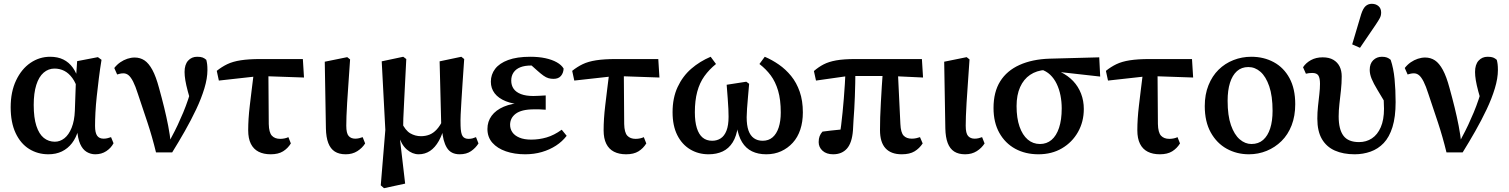

<svg xmlns="http://www.w3.org/2000/svg" viewBox="-20 -796 7920 1008"><path d="M234 14Q178 14 133 -14Q88 -42 62 -97.5Q36 -153 36 -233Q36 -314 64.5 -374Q93 -434 140 -466Q187 -498 243 -498Q283 -498 312.5 -483.5Q342 -469 362.5 -440.5Q383 -412 393 -372H412L390 -319Q379 -360 360 -386Q341 -412 317.5 -424Q294 -436 266 -436Q234 -436 209 -414.5Q184 -393 170.5 -350Q157 -307 157 -245Q157 -178 171 -135Q185 -92 210 -72Q235 -52 268 -52Q295 -52 318 -70Q341 -88 356 -125Q371 -162 373 -215L379 -387L385 -475L494 -496L513 -482Q505 -434 499 -385Q493 -336 488 -290.5Q483 -245 481 -205Q479 -165 479 -135Q479 -99 490 -83.5Q501 -68 524 -68Q535 -68 544.5 -70.5Q554 -73 563 -76L576 -44Q563 -19 538 -2.5Q513 14 480 14Q456 14 435 1.5Q414 -11 401 -40Q388 -69 385 -117L392 -116Q380 -73 358 -44.5Q336 -16 305 -1Q274 14 234 14Z M799 4Q779 -78 754.5 -152Q730 -226 704 -303Q691 -344 679 -367.5Q667 -391 655 -401Q643 -411 628 -411Q618 -411 610 -409Q602 -407 595 -405L580 -439Q594 -457 611.5 -469Q629 -481 648.5 -487.5Q668 -494 687 -494Q716 -494 738.5 -479Q761 -464 780 -429Q799 -394 815 -334Q830 -280 842 -231Q854 -182 863 -135.5Q872 -89 877 -43H864L880 -75Q898 -108 913 -140Q928 -172 942 -205.5Q956 -239 968 -275Q980 -311 992 -351L990 -235Q975 -283 966 -316.5Q957 -350 953 -374.5Q949 -399 949 -418Q949 -457 967.5 -477.5Q986 -498 1015 -498Q1034 -498 1044 -494Q1054 -490 1063 -482Q1066 -471 1067.5 -459Q1069 -447 1069 -428Q1069 -385 1053 -332Q1037 -279 1010 -222Q983 -165 950 -107Q917 -49 884 4Z M1129 -373 1118 -424Q1144 -445 1173 -459Q1202 -473 1244 -479.5Q1286 -486 1346 -486H1570L1576 -389L1345 -397ZM1401 14Q1364 14 1337.5 0.5Q1311 -13 1297 -41Q1283 -69 1283 -112Q1283 -141 1285 -173Q1287 -205 1291.5 -242.5Q1296 -280 1301.5 -325.5Q1307 -371 1314 -426H1389L1391 -145Q1392 -100 1407.5 -83.5Q1423 -67 1451 -67Q1463 -67 1474.5 -69.5Q1486 -72 1494 -76L1507 -43Q1491 -17 1466 -1.5Q1441 14 1401 14Z M1795 14Q1760 14 1737.5 -0.5Q1715 -15 1703.5 -45Q1692 -75 1691 -122L1685 -472L1803 -496L1818 -484Q1813 -409 1809 -353Q1805 -297 1802.5 -256.5Q1800 -216 1799 -186.5Q1798 -157 1798 -136Q1798 -96 1810.5 -82Q1823 -68 1845 -68Q1856 -68 1866 -70.5Q1876 -73 1884 -76L1897 -43Q1882 -19 1856 -2.5Q1830 14 1795 14Z M1979 177 2003 -114 1984 -474 2097 -498 2113 -486Q2109 -414 2106.5 -358.5Q2104 -303 2101.5 -258.5Q2099 -214 2097.5 -175.5Q2096 -137 2096 -100L2078 -81L2107 168L1996 192ZM2393 14Q2347 14 2326 -20.5Q2305 -55 2301 -115L2297 -118L2288 -474L2402 -498L2417 -486Q2412 -414 2408.5 -360.5Q2405 -307 2402.5 -267Q2400 -227 2398.5 -195.5Q2397 -164 2398 -136Q2399 -96 2408.5 -81.5Q2418 -67 2440 -67Q2451 -67 2460.5 -69.5Q2470 -72 2479 -76L2492 -43Q2477 -19 2453 -2.5Q2429 14 2393 14ZM2178 14Q2145 14 2116 -11Q2087 -36 2072 -86L2065 -85L2088 -154Q2108 -111 2134 -96Q2160 -81 2190 -81Q2214 -81 2234.5 -89Q2255 -97 2273 -116.5Q2291 -136 2307 -170L2323 -146H2317Q2304 -92 2284 -56.5Q2264 -21 2237.5 -3.5Q2211 14 2178 14Z M2737 14Q2681 14 2636 -1.5Q2591 -17 2565 -46.5Q2539 -76 2539 -119Q2539 -158 2561 -188Q2583 -218 2625 -236Q2667 -254 2727 -256V-247Q2674 -249 2635.5 -264.5Q2597 -280 2577 -306Q2557 -332 2557 -367Q2557 -405 2579.5 -434.5Q2602 -464 2648 -481Q2694 -498 2764 -498Q2808 -498 2843 -490.5Q2878 -483 2903 -469Q2928 -455 2939 -436Q2938 -413 2925 -397.5Q2912 -382 2886 -382Q2872 -382 2859.5 -385.5Q2847 -389 2833 -399Q2819 -409 2800 -426L2754 -467L2822 -468L2842 -445Q2823 -450 2805 -451Q2787 -452 2768 -452Q2735 -452 2712 -443Q2689 -434 2676.5 -416Q2664 -398 2664 -373Q2664 -348 2676.5 -330Q2689 -312 2715 -302Q2741 -292 2780 -292Q2795 -292 2809.5 -293Q2824 -294 2845 -295V-220Q2822 -222 2809.5 -222Q2797 -222 2785 -222Q2750 -222 2726 -216Q2702 -210 2687 -198.5Q2672 -187 2665 -172.5Q2658 -158 2658 -141Q2658 -119 2670 -101.5Q2682 -84 2707 -73.5Q2732 -63 2769 -63Q2810 -63 2849.5 -74.5Q2889 -86 2929 -115L2955 -83Q2932 -53 2899 -31.5Q2866 -10 2825 2Q2784 14 2737 14Z M2995 -373 2984 -424Q3010 -445 3039 -459Q3068 -473 3110 -479.5Q3152 -486 3212 -486H3436L3442 -389L3211 -397ZM3267 14Q3230 14 3203.5 0.5Q3177 -13 3163 -41Q3149 -69 3149 -112Q3149 -141 3151 -173Q3153 -205 3157.5 -242.5Q3162 -280 3167.5 -325.5Q3173 -371 3180 -426H3255L3257 -145Q3258 -100 3273.5 -83.5Q3289 -67 3317 -67Q3329 -67 3340.5 -69.5Q3352 -72 3360 -76L3373 -43Q3357 -17 3332 -1.5Q3307 14 3267 14Z M3700 14Q3646 14 3603 -12Q3560 -38 3535.5 -87Q3511 -136 3511 -207Q3511 -282 3537.5 -339Q3564 -396 3609 -435Q3654 -474 3711 -498L3739 -460Q3703 -431 3678 -396Q3653 -361 3640.5 -314.5Q3628 -268 3628 -207Q3628 -157 3638.5 -123.5Q3649 -90 3669 -73.5Q3689 -57 3719 -57Q3744 -57 3763.5 -69.5Q3783 -82 3794 -110Q3805 -138 3805 -183Q3805 -200 3804 -223.5Q3803 -247 3800.5 -279.5Q3798 -312 3795 -351L3898 -367L3913 -356Q3910 -321 3907 -287.5Q3904 -254 3902 -226Q3900 -198 3900 -181Q3900 -138 3909.5 -111Q3919 -84 3938 -70.5Q3957 -57 3984 -57Q4015 -57 4036 -75Q4057 -93 4068 -126.5Q4079 -160 4079 -205Q4079 -273 4065 -320Q4051 -367 4026.5 -400Q4002 -433 3967 -460L3995 -498Q4033 -482 4069 -457Q4105 -432 4133.5 -397Q4162 -362 4178.5 -314.5Q4195 -267 4195 -206Q4195 -156 4181.5 -115.5Q4168 -75 4142 -46.5Q4116 -18 4081 -2Q4046 14 4003 14Q3960 14 3928 -1.5Q3896 -17 3876 -49.5Q3856 -82 3848 -133H3854Q3847 -81 3826.5 -48.5Q3806 -16 3774 -1Q3742 14 3700 14Z M4354 14Q4319 14 4298.5 -4.5Q4278 -23 4278 -50Q4278 -68 4283 -81Q4288 -94 4298 -105Q4318 -108 4342 -110.5Q4366 -113 4390.5 -115.5Q4415 -118 4437 -119L4386 -75Q4392 -106 4396 -138.5Q4400 -171 4403.5 -206Q4407 -241 4410 -278Q4413 -315 4415.5 -355Q4418 -395 4419 -438H4471Q4471 -396 4470 -359.5Q4469 -323 4468 -289Q4467 -255 4465 -224.5Q4463 -194 4461 -165.5Q4459 -137 4458 -111Q4453 -46 4426.5 -16Q4400 14 4354 14ZM4264 -373 4253 -423Q4277 -444 4304 -458Q4331 -472 4370 -479Q4409 -486 4469 -486H4820L4826 -389L4656 -397H4433ZM4714 14Q4658 14 4629 -17.5Q4600 -49 4600 -113Q4600 -144 4601 -180Q4602 -216 4604.5 -257Q4607 -298 4609.5 -343Q4612 -388 4616 -437H4693L4707 -145Q4709 -100 4724 -84Q4739 -68 4767 -68Q4779 -68 4790.5 -70.5Q4802 -73 4810 -76L4824 -43Q4807 -17 4781.5 -1.5Q4756 14 4714 14Z M5047 14Q5012 14 4989.5 -0.5Q4967 -15 4955.5 -45Q4944 -75 4943 -122L4937 -472L5055 -496L5070 -484Q5065 -409 5061 -353Q5057 -297 5054.5 -256.5Q5052 -216 5051 -186.5Q5050 -157 5050 -136Q5050 -96 5062.5 -82Q5075 -68 5097 -68Q5108 -68 5118 -70.5Q5128 -73 5136 -76L5149 -43Q5134 -19 5108 -2.5Q5082 14 5047 14Z M5432 14Q5363 14 5310 -15Q5257 -44 5226.5 -98.5Q5196 -153 5196 -229Q5196 -313 5231 -369Q5266 -425 5332.5 -455Q5399 -485 5490 -488L5751 -495L5756 -394L5497 -423L5469 -429Q5422 -426 5388 -403Q5354 -380 5335.5 -338.5Q5317 -297 5317 -239Q5317 -176 5332.5 -131.5Q5348 -87 5375.5 -63.5Q5403 -40 5440 -40Q5475 -40 5500.5 -61.5Q5526 -83 5540 -125Q5554 -167 5554 -227Q5554 -262 5547.5 -295Q5541 -328 5527.5 -356Q5514 -384 5493.5 -403.5Q5473 -423 5444 -432L5460 -443Q5509 -437 5548 -418Q5587 -399 5614 -370.5Q5641 -342 5655.5 -304.5Q5670 -267 5670 -224Q5670 -157 5639.5 -103Q5609 -49 5555.5 -17.5Q5502 14 5432 14Z M5797 -373 5786 -424Q5812 -445 5841 -459Q5870 -473 5912 -479.5Q5954 -486 6014 -486H6238L6244 -389L6013 -397ZM6069 14Q6032 14 6005.5 0.5Q5979 -13 5965 -41Q5951 -69 5951 -112Q5951 -141 5953 -173Q5955 -205 5959.5 -242.5Q5964 -280 5969.5 -325.5Q5975 -371 5982 -426H6057L6059 -145Q6060 -100 6075.5 -83.5Q6091 -67 6119 -67Q6131 -67 6142.5 -69.5Q6154 -72 6162 -76L6175 -43Q6159 -17 6134 -1.5Q6109 14 6069 14Z M6537 14Q6473 14 6420.5 -15Q6368 -44 6336.5 -100.5Q6305 -157 6305 -239Q6305 -300 6324.5 -348.5Q6344 -397 6377.5 -430Q6411 -463 6455.5 -480.5Q6500 -498 6549 -498Q6615 -498 6667.5 -469.5Q6720 -441 6750 -385.5Q6780 -330 6780 -249Q6780 -187 6761 -138Q6742 -89 6708 -55.5Q6674 -22 6630 -4Q6586 14 6537 14ZM6550 -40Q6587 -40 6611.5 -61.5Q6636 -83 6648.5 -122Q6661 -161 6661 -214Q6661 -292 6643.5 -343Q6626 -394 6597.5 -419Q6569 -444 6534 -444Q6498 -444 6474 -422.5Q6450 -401 6437.5 -361.5Q6425 -322 6425 -267Q6425 -189 6442.5 -139Q6460 -89 6488.5 -64.5Q6517 -40 6550 -40Z M7092 14Q7032 14 6988 -5.5Q6944 -25 6920 -66Q6896 -107 6896 -173Q6896 -206 6899.5 -238.5Q6903 -271 6906.5 -301Q6910 -331 6910 -356Q6910 -386 6901.5 -399.5Q6893 -413 6869 -413Q6861 -413 6852 -412Q6843 -411 6836 -409L6821 -443Q6836 -466 6862.5 -480.5Q6889 -495 6924 -495Q6958 -495 6980 -482Q7002 -469 7013 -447Q7024 -425 7024 -395Q7024 -359 7020 -322.5Q7016 -286 7012 -251Q7008 -216 7008 -185Q7008 -117 7033 -83.5Q7058 -50 7115 -50Q7153 -50 7182.5 -69.5Q7212 -89 7229 -128Q7246 -167 7246 -225Q7246 -249 7244.5 -271.5Q7243 -294 7240 -320L7265 -318V-235Q7233 -289 7212 -323.5Q7191 -358 7181 -382.5Q7171 -407 7171 -429Q7171 -462 7189.5 -480Q7208 -498 7235 -498Q7251 -498 7261.5 -494Q7272 -490 7281 -482Q7296 -438 7301.5 -381Q7307 -324 7307 -260Q7307 -182 7290.5 -129Q7274 -76 7244.5 -45Q7215 -14 7175.5 0Q7136 14 7092 14ZM7079 -563 7126 -721Q7136 -752 7149.5 -764Q7163 -776 7182 -776Q7203 -776 7217 -764Q7231 -752 7231 -730Q7231 -714 7224 -701Q7217 -688 7203 -667L7120 -545Z M7574 4Q7554 -78 7529.5 -152Q7505 -226 7479 -303Q7466 -344 7454 -367.5Q7442 -391 7430 -401Q7418 -411 7403 -411Q7393 -411 7385 -409Q7377 -407 7370 -405L7355 -439Q7369 -457 7386.5 -469Q7404 -481 7423.5 -487.5Q7443 -494 7462 -494Q7491 -494 7513.5 -479Q7536 -464 7555 -429Q7574 -394 7590 -334Q7605 -280 7617 -231Q7629 -182 7638 -135.5Q7647 -89 7652 -43H7639L7655 -75Q7673 -108 7688 -140Q7703 -172 7717 -205.5Q7731 -239 7743 -275Q7755 -311 7767 -351L7765 -235Q7750 -283 7741 -316.5Q7732 -350 7728 -374.5Q7724 -399 7724 -418Q7724 -457 7742.5 -477.5Q7761 -498 7790 -498Q7809 -498 7819 -494Q7829 -490 7838 -482Q7841 -471 7842.5 -459Q7844 -447 7844 -428Q7844 -385 7828 -332Q7812 -279 7785 -222Q7758 -165 7725 -107Q7692 -49 7659 4Z"/></svg>

Font: Source Serif 4 18pt SemiBold
Style: Regular
Weight: 600
Designer: Frank Grießhammer
Foundry: Adobe Systems Incorporated
Version: Version 4.004;hotconv 1.0.116;makeotfexe 2.5.65601